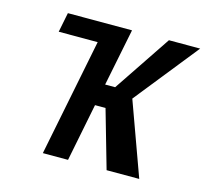

<svg xmlns="http://www.w3.org/2000/svg" viewBox="-82 -622 771 716"><g transform="rotate(15 303.0 -264.0)"><path d="M322.8 -223.1H282.2L237.8 0H140.6L231 -452.6H80.6L95.7 -528.3H343.3L298.8 -307.1H337.4L485.8 -528.3H606.4L410.2 -282.7L512.7 0H386.7Z"/></g></svg>

Font: RobotoCondensed-Italic
Style: Italic
Weight: 400
Designer: Google
Version: Version 1.200311; 2013